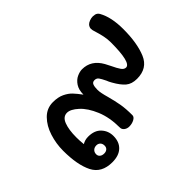

<svg xmlns="http://www.w3.org/2000/svg" viewBox="-139 -807 1012 1012"><g transform="rotate(-45 367.0 -301.5)"><path d="M718 -449Q718 -344 690 -278Q662 -212 584 -212Q545 -212 522 -231.5Q499 -251 476 -292Q471 -300 468 -307Q465 -314 463 -319Q451 -344 443 -355Q435 -366 420 -366Q405 -366 400 -353.5Q395 -341 395 -318Q395 -297 408 -252Q419 -211 425 -177Q431 -143 431 -94Q431 -81 414.5 -72Q398 -63 377 -63Q361 -63 349.5 -72Q338 -81 338 -94Q338 -170 314 -227.5Q290 -285 256 -316Q222 -347 196 -347Q166 -347 152.5 -312Q139 -277 139 -220Q139 -194 142 -167Q161 -179 186 -179Q233 -179 258 -152Q283 -125 283 -87Q283 -43 256.5 -18Q230 7 181 7Q101 7 70.5 -53.5Q40 -114 40 -220Q40 -272 56 -322.5Q72 -373 104.5 -406Q137 -439 183 -439Q221 -439 247 -426.5Q273 -414 289 -397Q305 -380 325 -353Q325 -389 340 -411.5Q355 -434 376 -443.5Q397 -453 414 -453Q482 -453 519 -387L534 -358Q549 -326 560 -310.5Q571 -295 585 -295Q622 -295 622 -446Q622 -469 617 -493.5Q612 -518 601 -553Q600 -556 599 -560.5Q598 -565 598 -571Q598 -581 606 -592Q613 -600 626 -605Q639 -610 652 -610Q657 -610 667 -608Q681 -604 688 -591Q718 -537 718 -449ZM150 -83Q150 -71 159 -63.5Q168 -56 183 -56Q197 -56 205.5 -63.5Q214 -71 214 -84Q214 -99 205.5 -107.5Q197 -116 184 -116Q169 -116 159.5 -107Q150 -98 150 -83Z"/></g></svg>

Font: Mali SemiBold
Style: Regular
Weight: 600
Designer: Kitiyaporn Chalermlarp | Katatrad Aksorn Co.,Ltd.
Foundry: Cadson Demak Co.,Ltd.
Version: Version 1.000; ttfautohint (v1.6)